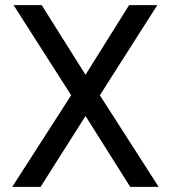

<svg xmlns="http://www.w3.org/2000/svg" viewBox="-20 -731 667 751"><path d="M314.5 -438.5 143.1 -710.9H33.2L258.3 -358.4L27.8 0H138.7L314.5 -277.3L489.3 0H600.6L370.6 -358.4L595.2 -710.9H484.9Z"/></svg>

Font: Vazir
Style: Regular
Weight: 400
Designer: Saber Rastikerdar
Foundry: Saber Rastikerdar
Version: Version 27.002;January 24, 2021;FontCreator 13.0.0.2683 64-b